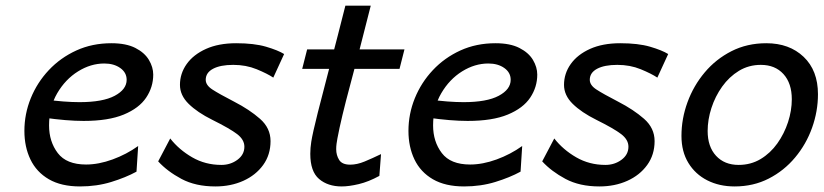

<svg xmlns="http://www.w3.org/2000/svg" viewBox="-20 -652 2934 684"><path d="M472.2 -131.8 466.3 -40.5Q427.7 -19.5 376.2 -3.7Q324.7 12.2 265.1 12.2Q198.2 12.2 154.1 -13.4Q109.9 -39.1 88.4 -84Q66.9 -128.9 66.9 -185.5Q66.9 -246.1 89.6 -302Q112.3 -357.9 153.8 -402.1Q195.3 -446.3 252 -472.2Q308.6 -498 377 -498Q429.2 -498 462.2 -481.2Q495.1 -464.4 510.5 -438.5Q525.9 -412.6 525.9 -386.2Q525.9 -341.8 500.7 -304.2Q475.6 -266.6 420.9 -243.9Q366.2 -221.2 277.8 -221.2Q218.3 -221.2 136.2 -232.9V-297.9Q173.8 -293 205.6 -290.5Q237.3 -288.1 263.2 -288.1Q346.2 -288.1 388.7 -310.8Q431.2 -333.5 431.2 -367.7Q431.2 -393.6 408.4 -409.7Q385.7 -425.8 351.6 -425.8Q303.2 -425.8 258.1 -397.7Q212.9 -369.6 183.8 -319.8Q154.8 -270 154.8 -205.1Q154.8 -147.5 185.8 -106.7Q216.8 -65.9 286.6 -65.9Q331.5 -65.9 381.1 -84Q430.7 -102.1 472.2 -131.8Z M992.2 -459.5 953.6 -375.5Q932.6 -389.6 894.5 -405.3Q856.4 -420.9 811 -420.9Q765.1 -420.9 739 -407Q712.9 -393.1 712.9 -367.7Q712.9 -348.6 736.3 -333.3Q759.8 -317.9 814.5 -289.6Q868.7 -261.7 906.2 -228.8Q943.8 -195.8 943.8 -149.4Q943.8 -100.6 917.5 -64.2Q891.1 -27.8 846.7 -7.8Q802.2 12.2 747.1 12.2Q676.8 12.2 626.5 -14.6Q576.2 -41.5 543.5 -77.1L586.4 -158.7Q617.7 -118.7 664.6 -91.6Q711.4 -64.5 768.6 -64.5Q801.3 -64.5 825.9 -82.8Q850.6 -101.1 850.6 -129.4Q850.6 -154.3 825 -174.1Q799.3 -193.8 736.3 -225.1Q683.1 -251.5 652.1 -282Q621.1 -312.5 621.1 -349.6Q621.1 -390.1 645 -423.8Q668.9 -457.5 713.9 -477.8Q758.8 -498 821.3 -498Q885.3 -498 927.7 -485.6Q970.2 -473.1 992.2 -459.5Z M1337.4 -103 1331.5 -25.4Q1293 -4.4 1258.1 3.9Q1223.1 12.2 1197.3 12.2Q1147.9 12.2 1116.7 -14.4Q1085.4 -41 1085.4 -104Q1085.4 -125 1088.9 -147Q1093.8 -178.2 1112.1 -250.7Q1130.4 -323.2 1156.5 -422.4Q1182.6 -521.5 1210.4 -631.8H1300.8Q1259.3 -466.8 1227.3 -348.4Q1195.3 -230 1182.1 -159.2Q1180.2 -149.9 1179 -140.1Q1177.7 -130.4 1177.7 -120.6Q1177.7 -99.1 1188.2 -82.3Q1198.7 -65.4 1227.5 -65.4Q1252 -65.4 1279.1 -76.7Q1306.2 -87.9 1337.4 -103ZM1056.6 -406.7 1074.2 -476.1H1420.9L1403.3 -406.7Z M1840.3 -131.8 1834.5 -40.5Q1795.9 -19.5 1744.4 -3.7Q1692.9 12.2 1633.3 12.2Q1566.4 12.2 1522.2 -13.4Q1478 -39.1 1456.5 -84Q1435.1 -128.9 1435.1 -185.5Q1435.1 -246.1 1457.8 -302Q1480.5 -357.9 1522 -402.1Q1563.5 -446.3 1620.1 -472.2Q1676.8 -498 1745.1 -498Q1797.4 -498 1830.3 -481.2Q1863.3 -464.4 1878.7 -438.5Q1894 -412.6 1894 -386.2Q1894 -341.8 1868.9 -304.2Q1843.8 -266.6 1789.1 -243.9Q1734.4 -221.2 1646 -221.2Q1586.4 -221.2 1504.4 -232.9V-297.9Q1542 -293 1573.7 -290.5Q1605.5 -288.1 1631.3 -288.1Q1714.4 -288.1 1756.8 -310.8Q1799.3 -333.5 1799.3 -367.7Q1799.3 -393.6 1776.6 -409.7Q1753.9 -425.8 1719.7 -425.8Q1671.4 -425.8 1626.2 -397.7Q1581.1 -369.6 1552 -319.8Q1522.9 -270 1522.9 -205.1Q1522.9 -147.5 1554 -106.7Q1585 -65.9 1654.8 -65.9Q1699.7 -65.9 1749.3 -84Q1798.8 -102.1 1840.3 -131.8Z M2360.4 -459.5 2321.8 -375.5Q2300.8 -389.6 2262.7 -405.3Q2224.6 -420.9 2179.2 -420.9Q2133.3 -420.9 2107.2 -407Q2081.1 -393.1 2081.1 -367.7Q2081.1 -348.6 2104.5 -333.3Q2127.9 -317.9 2182.6 -289.6Q2236.8 -261.7 2274.4 -228.8Q2312 -195.8 2312 -149.4Q2312 -100.6 2285.6 -64.2Q2259.3 -27.8 2214.8 -7.8Q2170.4 12.2 2115.2 12.2Q2044.9 12.2 1994.6 -14.6Q1944.3 -41.5 1911.6 -77.1L1954.6 -158.7Q1985.8 -118.7 2032.7 -91.6Q2079.6 -64.5 2136.7 -64.5Q2169.4 -64.5 2194.1 -82.8Q2218.8 -101.1 2218.8 -129.4Q2218.8 -154.3 2193.1 -174.1Q2167.5 -193.8 2104.5 -225.1Q2051.3 -251.5 2020.3 -282Q1989.3 -312.5 1989.3 -349.6Q1989.3 -390.1 2013.2 -423.8Q2037.1 -457.5 2082 -477.8Q2127 -498 2189.5 -498Q2253.4 -498 2295.9 -485.6Q2338.4 -473.1 2360.4 -459.5Z M2407.7 -168Q2407.7 -229 2429.2 -287.8Q2450.7 -346.7 2490.5 -394Q2530.3 -441.4 2585.9 -469.7Q2641.6 -498 2710 -498Q2792 -498 2843 -449.5Q2894 -400.9 2894 -316.4Q2894 -255.4 2873 -196.8Q2852.1 -138.2 2812.7 -91.1Q2773.4 -43.9 2718.8 -15.9Q2664.1 12.2 2597.2 12.2Q2542.5 12.2 2499.8 -9.5Q2457 -31.2 2432.4 -71.5Q2407.7 -111.8 2407.7 -168ZM2690.4 -420.9Q2647.5 -420.9 2612.5 -399.7Q2577.6 -378.4 2552.7 -343.5Q2527.8 -308.6 2514.4 -267.1Q2501 -225.6 2501 -185.5Q2501 -129.4 2531 -96.9Q2561 -64.5 2611.3 -64.5Q2654.8 -64.5 2689.7 -85.4Q2724.6 -106.4 2749.3 -141.1Q2773.9 -175.8 2787.4 -217Q2800.8 -258.3 2800.8 -298.3Q2800.8 -355.5 2771 -388.2Q2741.2 -420.9 2690.4 -420.9Z"/></svg>

Font: Andika
Style: Italic
Weight: 400
Italic angle: -14°
Designer: Victor Gaultney, Annie Olsen, Julie Remington, Don Collingsworth, Eric Hays, Becca Hirsbrunner
Foundry: SIL International
Version: Version 6.101